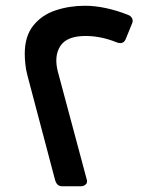

<svg xmlns="http://www.w3.org/2000/svg" viewBox="-20 -642 534 667"><path d="M195 5Q177 5 171 -18L75 -381Q70 -400 68 -419.5Q66 -439 66 -455Q66 -516 95.5 -553Q125 -590 173 -606Q221 -622 275 -622Q311 -622 349.5 -613.5Q388 -605 423 -591Q435 -587 439 -578Q443 -569 439 -561L417 -507Q409 -486 385 -495Q331 -517 277 -517Q212 -517 189.5 -482Q167 -447 181 -393L282 -16Q284 -6 277 -0.5Q270 5 261 5Z"/></svg>

Font: Rubik Medium
Style: Regular
Weight: 500
Designer: Hubert and Fischer
Foundry: Hubert and Fischer
Version: Version 2.300; ttfautohint (v1.8.4.7-5d5b);gftools[0.9.30]